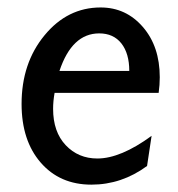

<svg xmlns="http://www.w3.org/2000/svg" viewBox="-20 -483 478 517"><path d="M388.2 -117.2 376 -36.1Q307.6 14.2 226.1 14.2Q141.1 14.2 89.6 -45.2Q38.1 -104.5 38.1 -203.1Q38.1 -313 99.9 -387.9Q161.6 -462.9 251 -462.9Q319.3 -462.9 364.7 -410.4Q410.2 -357.9 410.2 -274.9Q410.2 -254.4 407.2 -232.9H127Q123 -210.4 123 -189.9Q123 -127.9 157 -92Q190.9 -56.2 242.2 -56.2Q304.7 -56.2 388.2 -117.2ZM140.1 -292H328.1Q328.1 -338.9 306.9 -366Q285.6 -393.1 247.1 -393.1Q173.8 -393.1 140.1 -292Z"/></svg>

Font: Myanmar Pyu Pro
Style: Regular
Weight: 400
Designer: Khon Soe Zaw Thu
Foundry: PaOh Unicode
Version: Version 2.00 April 29, 2017